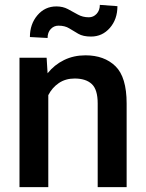

<svg xmlns="http://www.w3.org/2000/svg" viewBox="-20 -764 597 784"><path d="M284.7 -443.4Q247.6 -443.4 220.2 -424.8Q192.9 -406.2 177.2 -375.5V0H59.6V-528.3H170.4L174.3 -464.8Q202.1 -499.5 241.5 -518.8Q280.8 -538.1 329.1 -538.1Q405.8 -538.1 451.4 -493.7Q497.1 -449.2 497.1 -341.3V0H378.9V-341.8Q378.9 -398.4 354.7 -420.9Q330.6 -443.4 284.7 -443.4ZM387.7 -744.1 459.5 -738.8Q459.5 -685.5 428.7 -650.1Q397.9 -614.7 351.6 -614.7Q319.3 -614.7 299.8 -626Q280.3 -637.2 262.7 -648.2Q245.1 -659.2 218.8 -659.2Q200.2 -659.2 187.3 -645.5Q174.3 -631.8 174.3 -608.9L102.1 -612.8Q102.1 -665.5 132.8 -701.7Q163.6 -737.8 210 -737.8Q236.8 -737.8 257.3 -726.8Q277.8 -715.8 297.9 -704.6Q317.9 -693.4 342.8 -693.4Q361.3 -693.4 374.5 -707.5Q387.7 -721.7 387.7 -744.1Z"/></svg>

Font: Vazirmatn RD UI FD Medium
Style: Regular
Weight: 500
Designer: Saber Rastikerdar
Foundry: Saber Rastikerdar
Version: Version 33.003